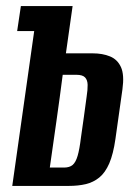

<svg xmlns="http://www.w3.org/2000/svg" viewBox="-20 -611 452 631"><path d="M20.3 0 92.4 -509H36.4L48.6 -591H218.6L196.6 -435.7H284.5Q317.1 -435.7 341.6 -425.6Q366.1 -415.6 377.6 -390.3Q389 -365.1 382.4 -317.6L359.4 -154.6Q352.3 -104.6 339.1 -74Q325.8 -43.5 306.4 -27.7Q287 -11.9 262 -5.9Q237 0 206.1 0ZM143.7 -60.3H190Q208.5 -60.3 218.7 -68.9Q228.9 -77.6 235.1 -98.9Q241.4 -120.3 246 -158.7Q250 -187.8 255.5 -225.6Q261 -263.5 264.6 -292.6Q268.3 -316.1 268 -332Q267.7 -347.9 259.6 -356.5Q251.5 -365.2 231.1 -365.2H186.1Q176.5 -290.4 165.4 -212.6Q154.3 -134.7 143.7 -60.3Z"/></svg>

Font: Alumni Sans Thin
Style: Italic
Weight: 100
Italic angle: -8°
Designer: Robert E. Leuschke
Foundry: Robert E. Leuschke
Version: Version 1.016